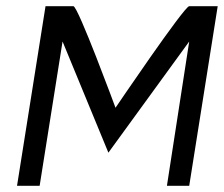

<svg xmlns="http://www.w3.org/2000/svg" viewBox="-20 -600 723 620"><path d="M35 0H108L182 -466L330 -107L591 -466L519 0H591L683 -580H591C575 -580 353 -252 353 -252C353 -252 232 -580 217 -580H127Z"/></svg>

Font: Charger Pro
Style: Obl
Weight: 400
Designer: Jasper
Foundry: Cannot Into Space Fonts
Version: Version 1.09